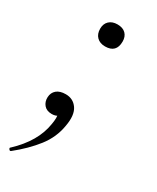

<svg xmlns="http://www.w3.org/2000/svg" viewBox="-146 -401 514 628"><g transform="rotate(30 111.0 -87.0)"><path d="M9.8 179.2Q5.8 182.2 2.3 177.2Q-1.2 172.2 2.8 170.2Q36.6 138.4 56.1 104.9Q75.6 71.4 81 36.2Q85.8 9.4 81.4 -3.4Q77 -16.2 70.6 -19.6L98.8 -28.8Q99.8 -10.8 90.1 -1.4Q80.4 8 64.4 8Q44.6 8 34.5 -4Q24.4 -16 25.2 -33.2Q26 -50.6 38.1 -60.9Q50.2 -71.2 72.4 -71.2Q100.6 -71.2 116.1 -48.6Q131.6 -26 123.6 17.8Q116 65.2 85.5 104.2Q55 143.2 9.8 179.2ZM104.6 -270.6Q85 -270.6 73.5 -282Q62 -293.4 62 -313.2Q62 -331.8 73.5 -342.7Q85 -353.6 104.6 -353.6Q125 -353.6 135.9 -342.7Q146.8 -331.8 146.8 -313.2Q146.8 -270.6 104.6 -270.6Z"/></g></svg>

Font: Cormorant Garamond Light
Style: Italic
Weight: 300
Italic angle: -10°
Designer: Christian Thalmann (Catharsis Fonts)
Foundry: Catharsis Fonts
Version: Version 4.001